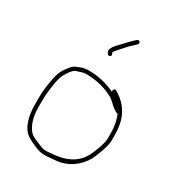

<svg xmlns="http://www.w3.org/2000/svg" viewBox="-161 -815 806 873"><g transform="rotate(30 241.5 -379.0)"><path d="M236 -604C237.3 -606.7 239.3 -610 242 -614C263.7 -637.5 283.9 -664.3 308 -684L318 -694C328.4 -703.1 314.5 -718.5 305 -709L294 -699C277.5 -684 267.4 -671.5 251 -654.5C239.8 -642.9 208 -613.6 218 -595C222.2 -588.7 226.3 -579.6 235.5 -585C244.3 -590.2 239.9 -597.6 236 -604ZM325 -448C321.7 -449.3 318.7 -450.7 316 -452C280.1 -468.3 235.5 -480 183 -480C173.7 -480 164 -478.7 154 -476C132.1 -468.2 114.6 -463.3 101 -446C86.6 -427.3 74.8 -412.1 67 -386C57.5 -350 50 -303.4 50 -259V-222C50 -162.9 65.5 -105.4 103 -82C118.2 -71.1 161.8 -51 183.5 -47.5C205 -44 233.4 -47.6 255 -50C321.8 -53.5 371.4 -93.9 398 -141C408.8 -161.7 434 -224.4 434 -253V-283C434 -315.9 429.7 -345.2 420 -371C402.9 -413.8 375.7 -441.4 338 -463C330 -468 319.7 -458.7 325 -448ZM396 -375C398 -371.7 399.7 -367.7 401 -363C409.3 -339.8 414 -313.2 414 -283V-253C414 -227.8 390.3 -168.9 380.5 -151C349.9 -95.2 297.2 -71.1 216 -67C184.9 -63.1 176.3 -69 150 -80C120.7 -92.2 106.7 -97.6 93 -122C76.9 -149.3 70 -181.4 70 -222V-258C70 -270.7 70.8 -284.5 72.5 -299.5C76.9 -338.8 81.8 -383.2 99 -409C107.7 -422 119.1 -442 134 -448L160 -456C168 -458.7 175.7 -460 183 -460C232 -460 274.5 -449.2 308 -434L326 -425C331.3 -422.3 336 -419 340 -415C344.7 -411.7 351.3 -405.7 360 -397C370 -388.3 377.7 -382.7 383 -380C386.9 -378.1 390.5 -375 396 -375Z"/></g></svg>

Font: HoneyBee
Style: UltLit
Weight: 100
Foundry: Cannot Into Space Fonts
Version: Version 0.89